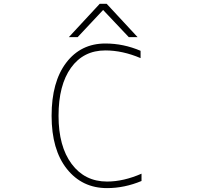

<svg xmlns="http://www.w3.org/2000/svg" viewBox="-20 -969 1040 1001"><path d="M697.3 -775.4H651.4L517.6 -917L384.8 -775.4H338.9L500 -949.2H536.1ZM717.8 -63.5V-25.4Q628.9 11.7 538.1 11.7Q408.2 11.7 328.6 -88.4Q249 -188.5 249 -365.2Q249 -542 325.2 -642.1Q401.4 -742.2 529.3 -742.2Q624 -742.2 712.9 -704.1V-666Q619.1 -706.1 529.3 -706.1Q415 -706.1 350.1 -615.7Q285.2 -525.4 285.2 -365.2Q285.2 -206.1 353.5 -114.3Q421.9 -22.5 538.1 -22.5Q624 -22.5 717.8 -63.5Z"/></svg>

Font: Gen Shin Gothic Monospace ExtraLight
Style: Regular
Weight: 200
Designer: [Source Han Sans]
Ryoko NISHIZUKA  (kana & ideographs); Paul D. Hunt (Latin, Greek & Cyrillic); Wenlong ZHANG  (bopomofo
Version: Version 1.002.20150607